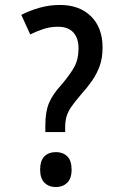

<svg xmlns="http://www.w3.org/2000/svg" viewBox="-20 -744 501 775"><path d="M163 -211V-239Q163 -292 177.5 -327.5Q192 -363 228 -402Q263 -443 280 -474Q297 -505 297 -549Q297 -590 276 -613Q255 -636 214 -636Q183 -636 155.5 -627Q128 -618 102 -605L66 -684Q99 -701 139 -712.5Q179 -724 222 -724Q301 -724 347.5 -678Q394 -632 394 -552Q394 -510 382.5 -478Q371 -446 351.5 -418Q332 -390 305 -360Q282 -333 268 -313Q254 -293 248.5 -273.5Q243 -254 243 -229V-211ZM142 -59Q142 -95 159 -112.5Q176 -130 206 -130Q234 -130 251.5 -113Q269 -96 269 -59Q269 -23 251 -6Q233 11 206 11Q177 11 159.5 -6.5Q142 -24 142 -59Z"/></svg>

Font: Noto Sans Devanagari UI Condensed Medium
Style: Regular
Weight: 500
Width: 3
Designer: Jelle Bosma - Monotype Design Team
Foundry: Monotype Imaging Inc.
Version: Version 2.003